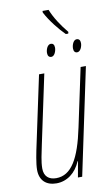

<svg xmlns="http://www.w3.org/2000/svg" viewBox="-93 -874 544 932"><g transform="rotate(-10 179.0 -408.0)"><path d="M278 -696H290L292 -704C260 -743 232 -785 216 -826H186V-818C208 -775 250 -723 278 -696ZM190 -599C206 -599 215 -624 215 -640C215 -655 208 -662 198 -662C181 -662 172 -638 172 -621C172 -606 179 -599 190 -599ZM317 -599C334 -599 343 -624 343 -640C343 -655 336 -662 325 -662C309 -662 300 -638 300 -621C300 -606 307 -599 317 -599ZM108 10C160 10 204 -23 227 -78H229L215 0H236L347 -526H321L260 -239C229 -90 186 -15 111 -15C75 -15 52 -34 52 -73C52 -107 62 -148 70 -187L142 -526H116L46 -197C37 -156 26 -102 26 -71C26 -17 59 10 108 10Z"/></g></svg>

Font: Noto Sans ExtraCondensed Thin
Style: Italic
Weight: 100
Width: 2
Italic angle: -12°
Designer: Monotype Design Team
Foundry: Monotype Imaging Inc.
Version: Version 2.013